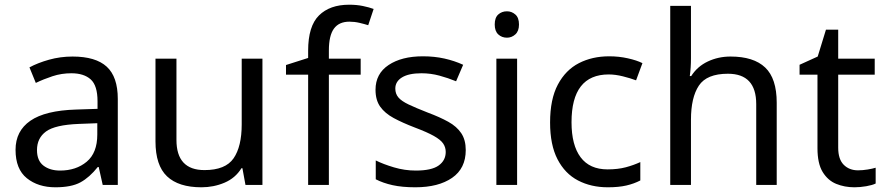

<svg xmlns="http://www.w3.org/2000/svg" viewBox="-20 -785 3759 815"><path d="M288 -545Q386 -545 433 -502Q480 -459 480 -365V0H416L399 -76H395Q360 -32 321.5 -11Q283 10 215 10Q142 10 94 -28.5Q46 -67 46 -149Q46 -229 109 -272.5Q172 -316 303 -320L394 -323V-355Q394 -422 365 -448Q336 -474 283 -474Q241 -474 203 -461.5Q165 -449 132 -433L105 -499Q140 -518 188 -531.5Q236 -545 288 -545ZM314 -259Q214 -255 175.5 -227Q137 -199 137 -148Q137 -103 164.5 -82Q192 -61 235 -61Q303 -61 348 -98.5Q393 -136 393 -214V-262Z M1094 -536V0H1022L1009 -71H1005Q979 -29 933 -9.5Q887 10 835 10Q738 10 689 -36.5Q640 -83 640 -185V-536H729V-191Q729 -63 848 -63Q937 -63 971.5 -113Q1006 -163 1006 -257V-536Z M1511 -468H1376V0H1288V-468H1194V-509L1288 -539V-570Q1288 -674 1334 -719.5Q1380 -765 1462 -765Q1494 -765 1520.5 -759.5Q1547 -754 1566 -747L1543 -678Q1527 -683 1506 -688Q1485 -693 1463 -693Q1419 -693 1397.5 -663.5Q1376 -634 1376 -571V-536H1511Z M1957 -148Q1957 -70 1899 -30Q1841 10 1743 10Q1687 10 1646.5 1Q1606 -8 1575 -24V-104Q1607 -88 1652.5 -74.5Q1698 -61 1745 -61Q1812 -61 1842 -82.5Q1872 -104 1872 -140Q1872 -160 1861 -176Q1850 -192 1821.5 -208Q1793 -224 1740 -244Q1688 -264 1651 -284Q1614 -304 1594 -332Q1574 -360 1574 -404Q1574 -472 1629.5 -509Q1685 -546 1775 -546Q1824 -546 1866.5 -536.5Q1909 -527 1946 -510L1916 -440Q1882 -454 1845 -464Q1808 -474 1769 -474Q1715 -474 1686.5 -456.5Q1658 -439 1658 -409Q1658 -387 1671 -371.5Q1684 -356 1714.5 -341.5Q1745 -327 1796 -307Q1847 -288 1883 -268Q1919 -248 1938 -219.5Q1957 -191 1957 -148Z M2132 -737Q2152 -737 2167.5 -723.5Q2183 -710 2183 -681Q2183 -653 2167.5 -639Q2152 -625 2132 -625Q2110 -625 2095 -639Q2080 -653 2080 -681Q2080 -710 2095 -723.5Q2110 -737 2132 -737ZM2175 -536V0H2087V-536Z M2560 10Q2489 10 2433.5 -19Q2378 -48 2346.5 -109Q2315 -170 2315 -265Q2315 -364 2348 -426Q2381 -488 2437.5 -517Q2494 -546 2566 -546Q2607 -546 2645 -537.5Q2683 -529 2707 -517L2680 -444Q2656 -453 2624 -461Q2592 -469 2564 -469Q2406 -469 2406 -266Q2406 -169 2444.5 -117.5Q2483 -66 2559 -66Q2603 -66 2636.5 -75Q2670 -84 2698 -97V-19Q2671 -5 2638.5 2.5Q2606 10 2560 10Z M2913 -537Q2913 -497 2908 -462H2914Q2940 -503 2984.5 -524Q3029 -545 3081 -545Q3179 -545 3228 -498.5Q3277 -452 3277 -349V0H3190V-343Q3190 -472 3070 -472Q2980 -472 2946.5 -421.5Q2913 -371 2913 -277V0H2825V-760H2913Z M3622 -62Q3642 -62 3663 -65.5Q3684 -69 3697 -73V-6Q3683 1 3657 5.5Q3631 10 3607 10Q3565 10 3529.5 -4.5Q3494 -19 3472 -55Q3450 -91 3450 -156V-468H3374V-510L3451 -545L3486 -659H3538V-536H3693V-468H3538V-158Q3538 -109 3561.5 -85.5Q3585 -62 3622 -62Z"/></svg>

Font: Noto Sans Hanunoo
Style: Regular
Weight: 400
Designer: Monotype Design Team
Foundry: Monotype Imaging Inc.
Version: Version 2.003; ttfautohint (v1.8.4.7-5d5b)